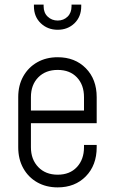

<svg xmlns="http://www.w3.org/2000/svg" viewBox="-20 -800 494 832"><path d="M230 12Q180 12 141.5 -9.8Q103 -31.5 81 -70.8Q59 -110 59 -162V-379Q59 -430.5 81 -469.5Q103 -508.5 141.5 -530.2Q180 -552 230 -552Q305 -552 352 -504.2Q399 -456.5 399 -379V-266H100V-321H344V-379Q344 -432.5 313.2 -464.8Q282.5 -497 230 -497Q177.5 -497 145.8 -464.8Q114 -432.5 114 -379V-162Q114 -109 145.8 -76Q177.5 -43 230 -43Q282.5 -43 313.2 -76Q344 -109 344 -162V-172H399V-162Q399 -84 352 -36Q305 12 230 12ZM230 -671Q186.5 -671 156.8 -699.2Q127 -727.5 127 -773V-780H169V-773Q169 -744.5 186.8 -727.8Q204.5 -711 230 -711Q255.5 -711 272.8 -727.8Q290 -744.5 290 -773V-780H332V-773Q332 -727.5 302.8 -699.2Q273.5 -671 230 -671Z"/></svg>

Font: Mohave Light
Style: Regular
Weight: 300
Designer: Gumpita Rahayu
Foundry: Tokotype
Version: Version 2.003